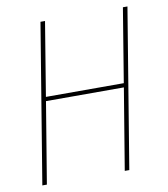

<svg xmlns="http://www.w3.org/2000/svg" viewBox="-82 -805 765 874"><g transform="rotate(-10 300.0 -367.5)"><path d="M43 0 164 -735H185L129 -394H489L545 -735H566L445 0H424L486 -375H126L64 0Z"/></g></svg>

Font: Iosevka Aile Thin Oblique
Style: Regular
Weight: 100
Italic angle: -9°
Designer: Belleve Invis
Foundry: Belleve Invis
Version: Version 31.1.0; ttfautohint (v1.8.4)